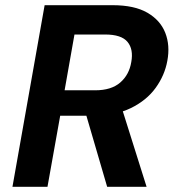

<svg xmlns="http://www.w3.org/2000/svg" viewBox="-20 -720 680 740"><path d="M28 0 152 -700H414Q498 -700 548 -671Q598 -642 617 -593.5Q636 -545 625 -486Q615 -430 580 -381.5Q545 -333 484.5 -303.5Q424 -274 337 -274H212L163 0ZM393 0 303 -308H448L545 0ZM229 -372H347Q409 -372 443.5 -402Q478 -432 486 -481Q495 -530 471.5 -558.5Q448 -587 385 -587H267Z"/></svg>

Font: DM Sans 9pt
Style: Bold Italic
Weight: 700
Italic angle: -10°
Version: Version 4.004;gftools[0.9.30]